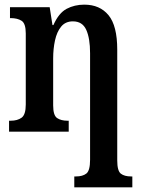

<svg xmlns="http://www.w3.org/2000/svg" viewBox="-20 -567 611 827"><path d="M300 240V193H307Q336 193 352 180.5Q368 168 368 121V-338Q368 -402 351.5 -438.5Q335 -475 294 -475Q262 -475 243.5 -452.5Q225 -430 217 -393.5Q209 -357 209 -315V-113Q209 -70 226 -58.5Q243 -47 271 -47H276V0H19V-47H26Q55 -47 73 -60Q91 -73 91 -117V-423Q91 -466 73 -477.5Q55 -489 26 -489H23V-536H194L206 -459H210Q233 -511 267 -529Q301 -547 343 -547Q410 -547 447.5 -501.5Q485 -456 485 -353V124Q485 169 500.5 181Q516 193 545 193H550V240Z"/></svg>

Font: Noto Serif Condensed SemiBold
Style: Regular
Weight: 600
Width: 3
Designer: Monotype Design Team
Foundry: Monotype Imaging Inc.
Version: Version 2.013